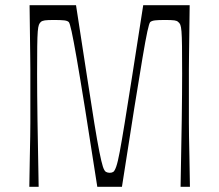

<svg xmlns="http://www.w3.org/2000/svg" viewBox="-20 -720 844 740"><path d="M93 0Q94 -72 95 -118Q96 -164 96.5 -194.5Q97 -225 97 -247.5Q97 -270 97 -293.5Q97 -317 97 -350Q97 -383 97 -406.5Q97 -430 97 -452.5Q97 -475 96.5 -505.5Q96 -536 95.5 -582Q95 -628 94 -700H273Q298 -539 315 -427.5Q332 -316 343.5 -245.5Q355 -175 363 -135Q371 -95 376.5 -78Q382 -61 388.5 -57.5Q395 -54 403 -54Q411 -54 416.5 -57.5Q422 -61 428 -78Q434 -95 441.5 -135Q449 -175 460.5 -245.5Q472 -316 489.5 -427.5Q507 -539 532 -700H711Q710 -628 709.5 -582Q709 -536 708.5 -505.5Q708 -475 708 -452.5Q708 -430 708 -406.5Q708 -383 708 -350Q708 -317 708 -293.5Q708 -270 708 -247.5Q708 -225 708.5 -194.5Q709 -164 710 -118Q711 -72 712 0H676Q679 -150 680.5 -257.5Q682 -365 682 -436Q682 -503 681.5 -541.5Q681 -580 679.5 -598.5Q678 -617 675 -624.5Q672 -632 666 -636Q662 -640 652 -641.5Q642 -643 616 -643Q590 -643 577.5 -641.5Q565 -640 559 -635Q555 -631 548 -599Q541 -567 529 -495.5Q517 -424 497.5 -303Q478 -182 450 0H355Q327 -182 307.5 -303Q288 -424 275.5 -495.5Q263 -567 256 -599Q249 -631 245 -635Q240 -640 227.5 -641.5Q215 -643 188 -643Q163 -643 153 -641.5Q143 -640 138 -636Q133 -632 130 -624.5Q127 -617 125.5 -598.5Q124 -580 123.5 -541Q123 -502 123 -435Q123 -364 124.5 -257Q126 -150 129 0Z"/></svg>

Font: Ojuju Light
Style: Regular
Weight: 300
Designer: Chisaokwu Joboson, Mirko Velimirovic
Foundry: Udi Foundry
Version: Version 1.000